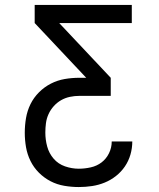

<svg xmlns="http://www.w3.org/2000/svg" viewBox="-20 -755 640 775"><path d="M298 0Q269 0 239.5 -5Q210 -10 184 -23.5Q158 -37 137 -58Q116 -79 103 -105.5Q90 -132 85 -161Q80 -190 80 -219Q80 -249 85 -278.5Q90 -308 103 -334.5Q116 -361 137.5 -382.5Q159 -404 185.5 -417.5Q212 -431 241 -436Q270 -441 300 -441H328L120 -662V-735H512V-662H219L427 -441V-368H300Q281 -368 262 -364Q243 -360 226.5 -350.5Q210 -341 197 -326.5Q184 -312 176 -294.5Q168 -277 165.5 -258Q163 -239 163 -220Q163 -191 170.5 -163.5Q178 -136 196.5 -114.5Q215 -93 242.5 -83.5Q270 -74 298 -74Q322 -74 346.5 -79.5Q371 -85 390 -99.5Q409 -114 420 -136.5Q431 -159 431 -184H514Q514 -157 506.5 -131Q499 -105 484 -83Q469 -61 448 -44.5Q427 -28 402.5 -18Q378 -8 351.5 -4Q325 0 298 0Z"/></svg>

Font: Iosevka Aile
Style: Regular
Weight: 400
Designer: Belleve Invis
Foundry: Belleve Invis
Version: Version 28.0.1; ttfautohint (v1.8.4)